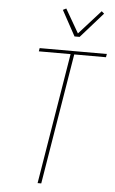

<svg xmlns="http://www.w3.org/2000/svg" viewBox="-63 -1007 626 1048"><g transform="rotate(5 250.0 -482.5)"><path d="M184 0 302 -717H128L131 -735H499L496 -717H322L204 0ZM315 -815 239 -954 257 -963 332 -833 451 -965 465 -953 343 -815Z"/></g></svg>

Font: Iosevka SS18 Thin
Style: Italic
Weight: 100
Italic angle: -9°
Monospace: yes
Designer: Belleve Invis
Foundry: Belleve Invis
Version: Version 25.1.1; ttfautohint (v1.8.4)